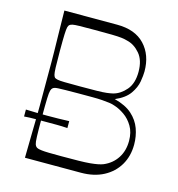

<svg xmlns="http://www.w3.org/2000/svg" viewBox="-105 -791 816 882"><g transform="rotate(15 303.5 -350.0)"><path d="M93 0Q94 -72 95 -118Q96 -164 96.5 -194.5Q97 -225 97 -247.5Q97 -270 97 -293.5Q97 -317 97 -350Q97 -383 97 -406.5Q97 -430 97 -452.5Q97 -475 96.5 -505.5Q96 -536 95 -582Q94 -628 93 -700H344Q430 -700 475.5 -651.5Q521 -603 521 -525Q521 -506 516 -476.5Q511 -447 490 -417Q469 -387 422 -367Q476 -353 506 -326Q536 -299 549 -263.5Q562 -228 562 -188Q562 -133 537 -90.5Q512 -48 466.5 -24Q421 0 359 0ZM253 -50Q301 -50 334 -50.5Q367 -51 388.5 -53Q410 -55 425 -58Q440 -61 450 -65Q490 -82 512.5 -116.5Q535 -151 535 -198Q535 -239 518 -267.5Q501 -296 476.5 -313Q452 -330 430 -337Q417 -342 402 -344Q387 -346 367 -347.5Q347 -349 319.5 -349Q292 -349 253 -349Q216 -349 193.5 -348.5Q171 -348 159 -347.5Q147 -347 141 -345Q135 -343 132 -340Q128 -337 125 -327.5Q122 -318 121 -289Q120 -260 120 -198Q120 -136 121 -108.5Q122 -81 125 -72.5Q128 -64 132 -61Q135 -58 141 -56Q147 -54 159 -52.5Q171 -51 193.5 -50.5Q216 -50 253 -50ZM252 -382Q303 -382 332.5 -382.5Q362 -383 378.5 -385Q395 -387 408 -390Q442 -399 468.5 -430Q495 -461 495 -516Q495 -571 468.5 -602Q442 -633 408 -641Q395 -645 378.5 -647Q362 -649 332.5 -649.5Q303 -650 252 -650Q203 -650 179 -649.5Q155 -649 146 -647Q137 -645 132 -641Q128 -638 125.5 -629Q123 -620 122 -595Q121 -570 121 -516Q121 -463 122 -437Q123 -411 125.5 -402.5Q128 -394 132 -390Q137 -387 146 -385Q155 -383 179 -382.5Q203 -382 252 -382ZM40 -182V-215Q66 -214 91 -213.5Q116 -213 142 -213Q169 -213 194.5 -213.5Q220 -214 246 -215V-182Q220 -184 194.5 -184Q169 -184 142 -184Q116 -184 91 -184Q66 -184 40 -182Z"/></g></svg>

Font: Ojuju Light
Style: Regular
Weight: 300
Designer: Chisaokwu Joboson, Mirko Velimirovic
Foundry: Udi Foundry
Version: Version 1.000